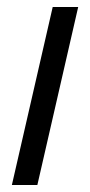

<svg xmlns="http://www.w3.org/2000/svg" viewBox="-20 -530 258 550"><path d="M14 0 131 -510H204L87 0Z"/></svg>

Font: Instrument Sans SemiCondensed
Style: Italic
Weight: 400
Width: 4
Italic angle: -13°
Designer: Rodrigo Fuenzalida
Foundry: fragTYPE
Version: Version 1.000;gftools[0.9.28]